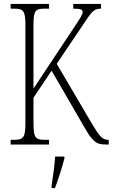

<svg xmlns="http://www.w3.org/2000/svg" viewBox="-20 -734 572 975"><path d="M34 0H229V-24H207C159 -24 150 -35 150 -112V-238L242 -375L406 -92C451 -13 468 0 521 0H532V-24H528C499 -24 484 -44 445 -109L268 -410L388 -588C443 -669 451 -690 493 -690V-714H352V-690C387 -690 400 -686 400 -674C400 -660 387 -641 347 -581L150 -284V-606C150 -679 159 -690 206 -690H229V-714H34V-690H52C99 -690 109 -679 109 -607V-108C109 -35 98 -24 52 -24H34ZM242 208V221H259C275 181 296 113 307 71V61H260C257 113 249 160 242 208Z"/></svg>

Font: Noto Serif Devanagari ExtraCondensed ExtraLight
Style: Regular
Weight: 200
Width: 2
Designer: Universal Thirst, Indian Type Foundry and the Monotype Design Team
Foundry: Monotype Imaging Inc.
Version: Version 2.004